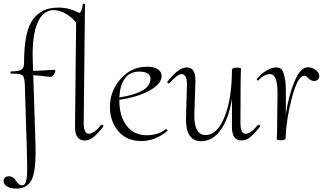

<svg xmlns="http://www.w3.org/2000/svg" viewBox="-50 -768 1812 1062"><path d="M510 -77Q512 -80 518 -76Q524 -72 522 -69Q490 -28 467 -9.5Q444 9 419 9Q365 9 365 -65L371 -643Q350 -670 315.5 -691Q281 -712 247 -712Q188 -712 157.5 -641.5Q127 -571 131 -439L133 -376Q182 -377 247 -382Q256 -382 256 -374Q255 -364 245.5 -352.5Q236 -341 225 -343Q155 -351 134 -352L146 21Q151 165 128 220Q105 275 41 275Q6 275 -12 263Q-30 251 -30 235Q-30 207 1 207Q23 207 38.5 232Q54 257 71 257Q82 257 87.5 249.5Q93 242 97 219.5Q101 197 100.5 155.5Q100 114 98 47L87 -306Q85 -344 73 -352.5Q61 -361 12 -361Q8 -361 8 -367Q8 -373 12 -373Q53 -373 68 -382.5Q83 -392 83 -418Q83 -507 95.5 -568.5Q108 -630 134.5 -663.5Q161 -697 194 -711.5Q227 -726 273 -726Q333 -726 389 -696Q406 -708 407 -744Q407 -746 410.5 -747Q414 -748 417 -747Q420 -746 420 -743L413 -89Q413 -28 442 -28Q468 -28 510 -77Z M866 -53Q869 -55 873.5 -51Q878 -47 876 -44Q809 12 732 12Q649 12 603.5 -43.5Q558 -99 558 -175Q558 -265 617.5 -332Q677 -399 763 -399Q802 -399 823.5 -384.5Q845 -370 844 -345Q842 -302 775 -266Q708 -230 610 -216V-215Q610 -126 650 -73Q690 -20 762 -20Q824 -20 866 -53ZM722 -372Q667 -372 640 -333Q613 -294 610 -229Q772 -254 782 -324Q786 -348 769 -360Q752 -372 722 -372Z M1377 -77Q1380 -80 1385.5 -76Q1391 -72 1389 -69Q1357 -28 1334 -9.5Q1311 9 1286 9Q1233 9 1233 -65V-221Q1215 -111 1170.5 -49Q1126 13 1062 13Q975 13 979 -119L984 -297Q985 -358 954 -358Q932 -358 887 -308Q883 -304 878.5 -308Q874 -312 876 -316Q936 -395 984 -395Q1032 -395 1031 -320L1025 -138Q1022 -21 1088 -21Q1150 -21 1191 -119Q1232 -217 1233 -380Q1233 -394 1259 -394Q1281 -394 1283 -388Q1283 -387 1282.5 -375Q1282 -363 1281.5 -345Q1281 -327 1281 -312L1280 -89Q1280 -28 1309 -28Q1335 -28 1377 -77Z M1653 -396Q1676 -396 1696 -381Q1716 -366 1716 -347Q1716 -334 1707.5 -327Q1699 -320 1688 -320Q1671 -320 1657 -334.5Q1643 -349 1633 -349Q1597 -349 1565 -228.5Q1533 -108 1530 -6Q1530 8 1504 8Q1482 8 1481 2Q1481 1 1481.5 -12Q1482 -25 1482.5 -43Q1483 -61 1483 -74L1485 -249Q1486 -358 1444 -358Q1411 -358 1378 -323Q1377 -322 1375 -322.5Q1373 -323 1371.5 -325.5Q1370 -328 1370 -330Q1394 -360 1423.5 -377.5Q1453 -395 1478 -395Q1495 -395 1505.5 -386Q1516 -377 1524 -343Q1532 -309 1531 -249V-135Q1547 -242 1579.5 -319Q1612 -396 1653 -396Z"/></svg>

Font: Cormorant Upright Light
Style: Regular
Weight: 300
Designer: Christian Thalmann (Catharsis Fonts)
Foundry: Catharsis Fonts
Version: Version 3.302;PS 003.302;hotconv 1.0.88;makeotf.lib2.5.64775